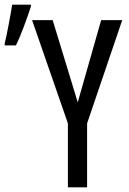

<svg xmlns="http://www.w3.org/2000/svg" viewBox="-32 -800 552 820"><path d="M-12 -614V-606H36C60 -655 84 -724 100 -772V-780H20C16 -751 -4 -644 -12 -614ZM258 0H340V-273L490 -714H400L300 -363L193 -714H105L258 -273Z"/></svg>

Font: Noto Sans Mono ExtraCondensed
Style: Regular
Weight: 400
Width: 2
Designer: Monotype Design Team
Foundry: Monotype Imaging Inc.
Version: Version 2.014